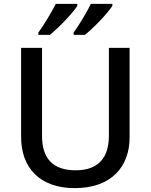

<svg xmlns="http://www.w3.org/2000/svg" viewBox="-20 -961 778 991"><path d="M560 -931V-941H449C427 -896 388 -831 360 -793V-781H418C464 -817 539 -896 560 -931ZM379 -931V-941H268C245 -896 206 -831 178 -793V-781H237C283 -817 358 -896 379 -931ZM649 -252V-714H542V-260C542 -151 491 -82 371 -82C254 -82 197 -142 197 -259V-714H89V-254C89 -95 185 10 366 10C558 10 649 -104 649 -252Z"/></svg>

Font: Noto Sans Malayalam Medium
Style: Regular
Weight: 500
Designer: Jelle Bosma - Monotype Design Team
Foundry: Monotype Imaging Inc.
Version: Version 2.104